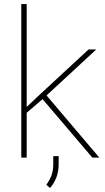

<svg xmlns="http://www.w3.org/2000/svg" viewBox="-20 -770 513 938"><path d="M431.2 0 188 -285.6 187 -284.7 110.4 -219.2V0H84V-750H110.4V-247.6L172.4 -306.2L412.6 -528.3H450.2L207.5 -303.7L465.3 0ZM266.6 -7.3V30.3Q266.6 68.8 254.9 98.1Q243.2 127.4 224.6 148.4L206.5 132.8Q223.6 108.4 231.9 85.7Q240.2 63 240.2 31.2V-7.3Z"/></svg>

Font: Vazirmatn FD Thin
Style: Regular
Weight: 100
Designer: Saber Rastikerdar
Foundry: Saber Rastikerdar
Version: Version 33.003